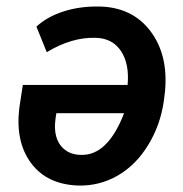

<svg xmlns="http://www.w3.org/2000/svg" viewBox="-20 -558 558 587"><path d="M283.7 -538.1Q384.3 -536.1 439.7 -463.1Q495.1 -390.1 484.4 -277.8L481 -250Q470.7 -176.3 433.1 -114.7Q395.5 -53.2 339.8 -21.2Q284.2 10.7 220.2 9.3Q124 6.3 75.2 -59.1Q26.4 -124.5 39.1 -228.5L49.8 -298.3H370.1Q376 -362.3 350.1 -401.6Q324.2 -440.9 272.9 -442.4Q199.2 -444.8 123 -398.4L91.3 -476.6Q124 -506.8 173.8 -522.9Q223.6 -539.1 283.7 -538.1ZM227.1 -84.5Q309.1 -81.5 359.4 -211.9H152.3Q146 -176.3 148.9 -156.2Q152.8 -123.5 173.6 -104.2Q194.3 -85 227.1 -84.5Z"/></svg>

Font: Roboto Medium
Style: Italic
Weight: 500
Italic angle: -12°
Designer: Google
Version: Version 2.134; 2016